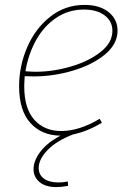

<svg xmlns="http://www.w3.org/2000/svg" viewBox="-20 -548 527 784"><path d="M81 -237Q79 -209 79 -195Q79 -105 120 -59Q161 -13 230 -13Q304 -13 387 -63L396 -47Q337 -11 278 1Q211 27 174.5 64.5Q138 102 138 138Q138 165 159 181Q180 197 219 197Q238 197 257 193L258 211Q230 216 211 216Q166 216 141.5 195.5Q117 175 117 143Q117 107 146 70Q175 33 227 6Q150 5 104 -46Q58 -97 58 -196Q58 -279 91.5 -356Q125 -433 186 -480.5Q247 -528 325 -528Q387 -528 423.5 -498.5Q460 -469 460 -423Q460 -368 408.5 -325.5Q357 -283 277.5 -259.5Q198 -236 118 -236ZM84 -257Q110 -255 126 -255Q197 -255 270 -276.5Q343 -298 391 -336Q439 -374 439 -422Q439 -461 407.5 -485Q376 -509 322 -509Q259 -509 208.5 -474.5Q158 -440 126.5 -382.5Q95 -325 84 -257Z"/></svg>

Font: Bitter Pro Thin
Style: Italic
Weight: 250
Italic angle: -9°
Designer: Sol Matas, and Bitter project Authors
Foundry: Sol Matas
Version: Version 1.010